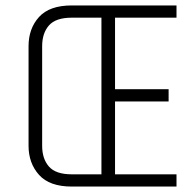

<svg xmlns="http://www.w3.org/2000/svg" viewBox="-20 -686 699 706"><path d="M244 -666H373V-621H244Q185 -621 160 -592.5Q135 -564 135 -516V-150Q135 -102 160 -73.5Q185 -45 244 -45H363V0H244Q162 0 123.5 -43Q85 -86 85 -150V-516Q85 -581 123.5 -623.5Q162 -666 244 -666ZM353 -666H629V-621H403V-358H600V-313H403V-45H629V0H353Z"/></svg>

Font: Khand Variable Light
Style: Regular
Weight: 300
Designer: Satya Rajpurohit
Foundry: Indian Type Foundry
Version: Version 3.000